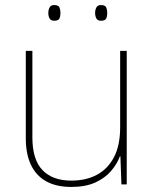

<svg xmlns="http://www.w3.org/2000/svg" viewBox="-20 -729 613 759"><path d="M481 -528V0H460L456 -111H454Q443 -81 419 -53Q395 -25 356.5 -7.5Q318 10 262 10Q203 10 163 -12Q123 -34 102.5 -77Q82 -120 82 -182V-528H108V-186Q108 -98 148 -56.5Q188 -15 262 -15Q320 -15 363 -38Q406 -61 430.5 -107.5Q455 -154 455 -226V-528ZM171 -678Q171 -690 176 -699.5Q181 -709 194 -709Q211 -709 215 -699.5Q219 -690 219 -678Q219 -665 215 -656Q211 -647 194 -647Q181 -647 176 -656Q171 -665 171 -678ZM356 -678Q356 -690 361 -699.5Q366 -709 379 -709Q396 -709 400 -699.5Q404 -690 404 -678Q404 -665 400 -656Q396 -647 379 -647Q366 -647 361 -656Q356 -665 356 -678Z"/></svg>

Font: Noto Sans Thai Thin
Style: Regular
Weight: 250
Designer: Monotype Design Team
Foundry: Monotype Imaging Inc.
Version: Version 2.001